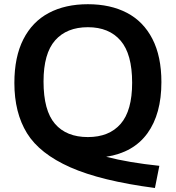

<svg xmlns="http://www.w3.org/2000/svg" viewBox="-20 -770 856 935"><path d="M497 -6.5Q607 22 756 37.5L734.5 145.5Q472 111 322.5 44.8Q173 -21.5 111.5 -121.2Q50 -221 50 -366Q50 -493 93.8 -578.8Q137.5 -664.5 217.8 -707Q298 -749.5 408 -749.5Q518 -749.5 598.2 -707.5Q678.5 -665.5 722.2 -580.5Q766 -495.5 766 -370Q766 -215 698 -121Q630 -27 497 -6.5ZM408 -102.5Q511.5 -102.5 567.5 -166.8Q623.5 -231 623.5 -367Q623.5 -507 567.2 -572.2Q511 -637.5 408 -637.5Q305 -637.5 248.5 -573.5Q192 -509.5 192 -373Q192 -231.5 247.8 -167Q303.5 -102.5 408 -102.5Z"/></svg>

Font: Encode Sans Semi Expanded SmBd
Style: Regular
Weight: 600
Width: 6
Designer: Multiple Designers
Foundry: Impallari Type
Version: Version 2.000